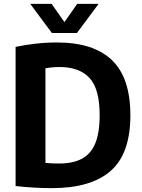

<svg xmlns="http://www.w3.org/2000/svg" viewBox="-20 -969 735 997"><path d="M248.5 8Q204.5 8 156.2 5.2Q108 2.5 61 -3V-725.5Q109.5 -736 165 -742.2Q220.5 -748.5 275.5 -748.5Q465.5 -748.5 561.2 -656.8Q657 -565 657 -370Q657 -171.5 555 -81.8Q453 8 248.5 8ZM288.5 -120Q357.5 -120 404 -144Q450.5 -168 474 -223Q497.5 -278 497.5 -370.5Q497.5 -508 444.5 -564.5Q391.5 -621 289.5 -621Q253 -621 216 -614.5V-123Q236 -121 253.8 -120.5Q271.5 -120 288.5 -120ZM249.5 -797.5 137 -949H248L314.5 -854L381 -949H492L379.5 -797.5Z"/></svg>

Font: Encode Sans SmCnd
Style: Bold
Weight: 700
Width: 4
Designer: Multiple Designers
Foundry: Impallari Type
Version: Version 3.002; ttfautohint (v1.8.3) -l 8 -r 50 -G 200 -x 14 